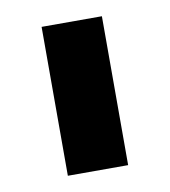

<svg xmlns="http://www.w3.org/2000/svg" viewBox="-49 -784 367 414"><g transform="rotate(-10 134.0 -577.0)"><path d="M200 -414V-740H68V-414Z"/></g></svg>

Font: LVC Sans
Style: Bold
Weight: 700
Designer: Mike Abbink, Paul van der Laan, Pieter van Rosmalen
Foundry: Bold Monday
Version: Version 3.0